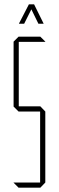

<svg xmlns="http://www.w3.org/2000/svg" viewBox="-20 -870 273 890"><path d="M67 -676V-700H167L190 -677V-676ZM66 0 43 -23V-24H166V0ZM66 -353 43 -376V-377H166V-353ZM43 -377V-677L66 -700H67V-377ZM166 0V-377H167L190 -353V-24L167 0ZM158 -760 114 -850H138L182 -761V-760ZM68 -760V-761L114 -850H137L92 -760Z"/></svg>

Font: Foldit Thin
Style: Regular
Weight: 100
Designer: Sophia Tai
Foundry: Sophia Tai
Version: Version 1.003